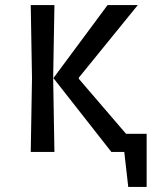

<svg xmlns="http://www.w3.org/2000/svg" viewBox="-20 -603 608 762"><path d="M489 139 465 -72H562V139ZM422 0 192 -293 407 -583H527L293 -295V-290L542 0ZM102 0 107 -293 102 -583H196L191 -293L196 0Z"/></svg>

Font: Ruda Medium
Style: Regular
Weight: 500
Version: Version 2.001